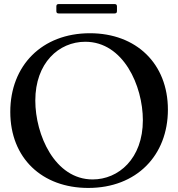

<svg xmlns="http://www.w3.org/2000/svg" viewBox="-20 -903 870 937"><path d="M410.9 14.2C646.7 14.2 799.4 -144.9 799.4 -367.9C799.4 -592.3 645.2 -740.8 418.7 -740.8C185 -740.8 30.2 -583.1 30.2 -357.2C30.2 -131.4 185 14.2 410.9 14.2ZM152.3 -412.3C152.3 -595.5 266.7 -699.2 396.3 -699.2C582 -699.2 677.2 -484.4 677.2 -316.4C677.2 -128.6 558.2 -27.3 432.2 -27.3C247.5 -27.3 152.3 -245 152.3 -412.3ZM255 -848.7C255.3 -840.6 258.2 -837.7 266.3 -837.4H539.4C547.6 -837.7 550.4 -840.6 550.8 -848.7V-871.8C550.4 -880 547.6 -882.8 539.4 -883.2H266.3C258.2 -882.8 255.3 -880 255 -871.8Z"/></svg>

Font: Margiela Serif Medium
Style: Regular
Weight: 500
Designer: Andreas Faust, Stefan Endress
Version: Version 1.002;FEAKit 1.0